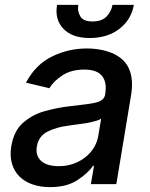

<svg xmlns="http://www.w3.org/2000/svg" viewBox="-20 -750 609 782"><path d="M25.9 -154.1Q31.2 -185.4 42.8 -209Q54.3 -232.6 72.8 -248.9Q111.2 -282.7 159.4 -296.5Q185 -303.6 210.4 -308.9Q235.8 -314.3 262.4 -317.1Q299.7 -321.7 326.2 -324.8Q352.6 -327.8 370.2 -332.2Q387.8 -336.6 397 -344.5Q406.2 -352.3 408.7 -366.5V-369Q416.2 -415.1 395.4 -440.9Q374.6 -466.6 323.5 -466.6Q270.2 -466.6 234.4 -443.2Q198.2 -419.7 181.1 -390.6L85.9 -413.4Q124.6 -487.2 192.5 -520.2Q258.5 -552.6 334.5 -552.6Q350.5 -552.6 367.7 -550.8Q384.9 -549 402.2 -544.9Q419.4 -540.8 435.9 -534.1Q452.4 -527.3 466.6 -517Q481.2 -506.7 492.2 -492.5Q503.2 -478.3 509.6 -459.3Q516 -440.3 517.4 -416.2Q518.8 -392 513.8 -362.2L453.8 0H350.1L362.9 -74.6H358.7Q338.4 -44.4 294.7 -16Q251.8 12.1 183.2 12.1Q144.5 12.1 112.6 1.1Q80.6 -9.9 59.3 -31.1Q38 -52.2 28.8 -83.3Q19.5 -114.3 25.9 -154.1ZM219.5 -73.2Q252.5 -73.2 280.4 -83.5Q308.2 -93.8 329.2 -110.8Q350.1 -127.8 363.3 -150.2Q376.4 -172.6 380.3 -196.7L392 -267Q386.4 -262.4 374.5 -258.7Q362.6 -255 349.1 -252Q335.6 -248.9 322.8 -247.2Q310 -245.4 302.6 -244.3Q287.6 -242.5 276.5 -240.9Q265.3 -239.3 256.4 -237.9Q233 -235.1 212.4 -229Q191.8 -223 173.3 -213.8Q136.7 -195 130 -152.7Q126.8 -133.2 131.9 -118.3Q137.1 -103.3 149 -93.2Q160.9 -83.1 179 -78.1Q197.1 -73.2 219.5 -73.2ZM212.4 -730.1H299Q296.5 -716.6 298.8 -705.1Q301.1 -693.5 307.2 -683.2Q319.2 -662.6 357.2 -662.6Q394.5 -662.6 414.1 -682.9Q433.2 -702.8 438.2 -730.1H525.2Q514.9 -670.5 466.6 -632.8Q418.3 -595.2 345.5 -595.2Q273.8 -595.2 238.3 -632.8Q202.1 -670.8 212.4 -730.1Z"/></svg>

Font: Inter P Medium
Style: Italic
Weight: 500
Italic angle: 9.39999°
Designer: Rasmus Andersson
Foundry: rsms
Version: Version 3.018;git-588b23468